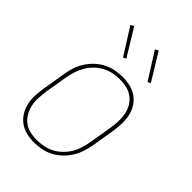

<svg xmlns="http://www.w3.org/2000/svg" viewBox="-221 -840 943 943"><g transform="rotate(45 250.0 -368.5)"><path d="M195 8Q168 8 142 1.5Q116 -5 95.5 -20Q75 -35 61.5 -57Q48 -79 42 -105Q36 -131 37.5 -158.5Q39 -186 43 -213L63 -333Q67 -359 75 -384Q83 -409 97.5 -432Q112 -455 132 -474Q152 -493 176 -505.5Q200 -518 226 -523Q252 -528 278 -528Q305 -528 331.5 -521.5Q358 -515 378.5 -500Q399 -485 412.5 -463Q426 -441 431.5 -415Q437 -389 436 -361.5Q435 -334 431 -307L411 -187Q406 -161 398 -136Q390 -111 375.5 -88Q361 -65 341 -46Q321 -27 297 -14.5Q273 -2 247 3Q221 8 195 8ZM196 -10Q219 -10 243 -14.5Q267 -19 289 -30.5Q311 -42 329.5 -60Q348 -78 360.5 -99Q373 -120 380 -143.5Q387 -167 391 -190L411 -310Q415 -334 416 -358.5Q417 -383 412.5 -406.5Q408 -430 396.5 -450Q385 -470 367 -484Q349 -498 325.5 -504Q302 -510 277 -510Q254 -510 230.5 -505.5Q207 -501 185 -489.5Q163 -478 144.5 -460Q126 -442 113.5 -421Q101 -400 93.5 -376.5Q86 -353 82 -330L62 -210Q59 -186 57.5 -161.5Q56 -137 61 -113.5Q66 -90 77.5 -70Q89 -50 106.5 -36Q124 -22 147.5 -16Q171 -10 196 -10ZM381 -596 293 -735 310 -745 396 -604ZM211 -596 123 -735 140 -745 226 -604Z"/></g></svg>

Font: Iosevka Thin
Style: Italic
Weight: 100
Italic angle: -9°
Monospace: yes
Designer: Belleve Invis
Foundry: Belleve Invis
Version: Version 32.5.0; ttfautohint (v1.8.4)